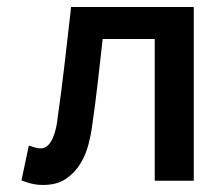

<svg xmlns="http://www.w3.org/2000/svg" viewBox="-20 -514 613 546"><path d="M62 -100 78 -95Q88 -92 95 -92Q117 -92 130 -121Q136 -135 139.5 -151Q143 -167 144 -180Q155 -256 163.5 -331Q172 -406 181 -483L182 -494H531V0H420V-403H272Q265 -341 258 -279.5Q251 -218 242 -156Q239 -132 231.5 -103Q224 -74 208.5 -48.5Q193 -23 167.5 -5.5Q142 12 102 12Q76 12 52 3L41 -1Z"/></svg>

Font: Codetta
Style: Bold
Weight: 700
Designer: Ulrich Proeller
Foundry: PROSA GmbH
Version: Version 2.00;September 29, 2018;FontCreator 11.5.0.2427 64-b